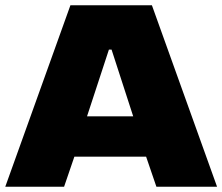

<svg xmlns="http://www.w3.org/2000/svg" viewBox="-20 -708 843 728"><path d="M0 0 247 -688H556L803 0H573L534 -114H262L223 0ZM310 -267H485L403 -520H393Z"/></svg>

Font: Saira Expanded ExtraBold
Style: Regular
Weight: 800
Width: 7
Designer: Hector Gatti with collaboration of the Omnibus-Type team
Foundry: Omnibus-Type
Version: Version 1.101